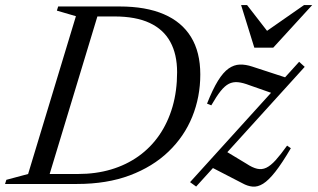

<svg xmlns="http://www.w3.org/2000/svg" viewBox="-44 -710 1226 741"><path d="M257 -38.5Q326 -38.5 384.8 -56Q443.5 -73.5 490.8 -107.2Q538 -141 571 -189Q604 -237 621.8 -298Q639.5 -359 639.5 -431.5Q639.5 -500.5 613.2 -548.5Q587 -596.5 533.5 -621.5Q480 -646.5 397.5 -646.5H282L294.5 -685H417.5Q519 -685 588.2 -655.2Q657.5 -625.5 693.2 -567.2Q729 -509 729 -422.5Q729 -336 698 -259.5Q667 -183 606.2 -124.8Q545.5 -66.5 457 -33.2Q368.5 0 253.5 0H84.5L97 -38.5ZM249 -647.5 175.5 -669 180.5 -685H343.5L136 0H-24.5L-19.5 -16L64.5 -38.5ZM689.5 -7 1110.5 -471.5 1132 -452 713 10ZM771.5 -303.5 755 -310Q777 -365.5 797.2 -398.2Q817.5 -431 838.2 -445.5Q859 -460 881.5 -460.8Q904 -461.5 929.5 -453L1076.5 -405L1027.5 -343L919 -381Q893 -391 874 -392.8Q855 -394.5 839.2 -386.5Q823.5 -378.5 807.5 -358.5Q791.5 -338.5 771.5 -303.5ZM891 -3 768 -66.5 823 -129 907.5 -78Q930 -63 948.2 -58.8Q966.5 -54.5 983.5 -62.5Q1000.5 -70.5 1019.8 -91.8Q1039 -113 1064 -148L1078.5 -138Q1044.5 -80 1018.5 -47Q992.5 -14 971.5 -1Q950.5 12 931 10.2Q911.5 8.5 891 -3ZM1161 -690.5 1010.5 -526H937.5L886.5 -690.5H909.5L994 -581.5H973L1129.5 -690.5Z"/></svg>

Font: Newsreader 36pt
Style: Italic
Weight: 400
Italic angle: -17°
Designer: Hugues Gentile
Foundry: Production Type
Version: Version 1.003